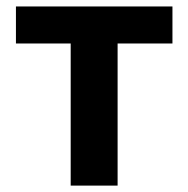

<svg xmlns="http://www.w3.org/2000/svg" viewBox="-20 -580 588 600"><path d="M200.9 0V-444.1H29.8V-559.8H518.9V-444.1H347.5V0Z"/></svg>

Font: Noto Sans TC
Style: Regular
Weight: 100
Designer: Ryoko NISHIZUKA 西塚涼子 (kana, bopomofo & ideographs); Paul D. Hunt (Latin, Greek & Cyrillic); Sandoll Communications 산돌커뮤니
Foundry: Adobe
Version: Version 2.004;hotconv 1.0.118;makeotfexe 2.5.65603